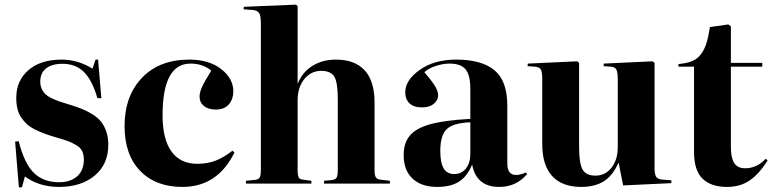

<svg xmlns="http://www.w3.org/2000/svg" viewBox="-20 -788 3314 824"><path d="M61 16.1 44.9 -180.2 60.1 -182.1Q84.5 -85.9 125.5 -45.9Q166.5 -5.9 233.9 -5.9Q282.2 -5.9 311 -31.2Q339.8 -56.6 339.8 -103Q339.8 -125 332.3 -140.1Q324.7 -155.3 305.2 -166.3Q285.6 -177.2 272.2 -182.4Q258.8 -187.5 227.5 -196.3Q221.2 -198.2 217.8 -199.2Q189.9 -207.5 170.2 -214.8Q150.4 -222.2 129.9 -232.4Q109.4 -242.7 95.9 -254.9Q82.5 -267.1 71.3 -283.2Q60.1 -299.3 54.9 -320.6Q49.8 -341.8 49.8 -368.2Q49.8 -441.9 102.1 -487.1Q154.3 -532.2 244.1 -532.2Q314.9 -532.2 377 -493.2L390.1 -532.2H400.9L415 -366.2L397.9 -367.2Q375.5 -444.3 340.1 -479.2Q304.7 -514.2 248 -514.2Q202.6 -514.2 177.7 -494.4Q152.8 -474.6 152.8 -438Q152.8 -420.4 159.2 -406.5Q165.5 -392.6 175.3 -383.5Q185.1 -374.5 201.7 -366.5Q218.3 -358.4 233.2 -353.3Q248 -348.1 270.5 -341.3Q275.9 -339.8 278.8 -338.9Q310.5 -329.1 332.3 -320.3Q354 -311.5 377 -297.4Q399.9 -283.2 413.6 -266.1Q427.2 -249 436 -223.9Q444.8 -198.7 444.8 -167Q444.8 -83 386.5 -34.4Q328.1 14.2 233.9 14.2Q147.5 14.2 86.9 -30.8L74.2 16.1Z M762.7 14.2Q647.9 14.2 581.3 -54.9Q514.6 -124 514.6 -247.1Q514.6 -375.5 589.1 -453.9Q663.6 -532.2 792.5 -532.2Q877.4 -532.2 929.4 -491.5Q981.4 -450.7 981.4 -396Q981.4 -363.3 962.6 -340.6Q943.8 -317.9 905.8 -317.9Q873.5 -317.9 855 -333.3Q836.4 -348.6 836.4 -374Q836.4 -391.6 847.2 -415Q857.9 -438.5 886.7 -484.9Q850.1 -515.1 797.4 -515.1Q677.7 -515.1 677.7 -293Q677.7 -190.9 715.8 -137.9Q753.9 -85 826.7 -85Q872.1 -85 907.5 -99.4Q942.9 -113.8 977.5 -141.1L986.3 -133.8Q914.1 14.2 762.7 14.2Z M1035.6 0V-12.2L1074.7 -16.1Q1089.8 -17.6 1094.7 -26.6Q1099.6 -35.6 1099.6 -62V-685.1Q1099.6 -718.3 1092.8 -730.7Q1085.9 -743.2 1064.5 -745.1L1025.4 -748L1026.4 -758.8L1250.5 -768.1L1257.3 -761.2V-430.2H1258.3Q1278.3 -479 1321.3 -505.6Q1364.3 -532.2 1421.4 -532.2Q1502.9 -532.2 1545.2 -486.1Q1587.4 -439.9 1587.4 -349.1V-58.1Q1587.4 -34.2 1593.8 -25.9Q1600.1 -17.6 1618.7 -16.1L1653.3 -12.2V0H1370.6V-12.2L1403.3 -15.1Q1419.4 -17.1 1424.6 -25.9Q1429.7 -34.7 1429.7 -58.1V-361.8Q1429.7 -434.1 1414.8 -459Q1399.9 -483.9 1358.4 -483.9Q1314.9 -483.9 1286.1 -448.7Q1257.3 -413.6 1257.3 -357.9V-60.1Q1257.3 -35.6 1261.7 -27.1Q1266.1 -18.6 1279.3 -17.1L1316.4 -12.2V0Z M1856.4 14.2Q1788.6 14.2 1750.5 -21.5Q1712.4 -57.1 1712.4 -122.1Q1712.4 -175.3 1739.7 -207Q1767.1 -238.8 1828.6 -255.4Q1890.1 -272 1998.5 -277.8V-407.2Q1998.5 -465.8 1978 -490.5Q1957.5 -515.1 1909.2 -515.1Q1880.4 -515.1 1848.6 -504.4Q1816.9 -493.7 1801.3 -478Q1835.9 -438 1848.1 -416.5Q1860.4 -395 1860.4 -379.9Q1860.4 -357.9 1841.8 -342.5Q1823.2 -327.1 1791.5 -327.1Q1755.9 -327.1 1737.5 -344.5Q1719.2 -361.8 1719.2 -392.1Q1719.2 -443.8 1781.2 -488Q1843.3 -532.2 1938.5 -532.2Q2046.9 -532.2 2102.1 -486.6Q2157.2 -440.9 2157.2 -335V-85.9Q2157.2 -37.1 2194.3 -37.1Q2213.4 -37.1 2237.3 -47.9L2242.2 -41Q2195.8 14.2 2122.6 14.2Q2023.9 14.2 2006.3 -82Q1985.4 -31.2 1950 -8.5Q1914.6 14.2 1856.4 14.2ZM1929.2 -41Q1960.9 -41 1979.7 -64.9Q1998.5 -88.9 1998.5 -127.9V-263.2Q1925.3 -260.3 1897.5 -234.1Q1869.6 -208 1869.6 -140.1Q1869.6 -88.9 1884.3 -64.9Q1898.9 -41 1929.2 -41Z M2474.1 14.2Q2392.6 14.2 2349.9 -32.2Q2307.1 -78.6 2307.1 -169.9V-449.2Q2307.1 -480 2300.8 -490.2Q2294.4 -500.5 2274.9 -502L2244.1 -503.9L2245.1 -515.1L2457 -524.9L2465.3 -518.1V-157.2Q2465.3 -85.9 2480.5 -60.1Q2495.6 -34.2 2535.2 -34.2Q2577.6 -34.2 2604.5 -68.4Q2631.3 -102.5 2631.3 -157.2V-448.2Q2631.3 -477.5 2625.5 -489Q2619.6 -500.5 2601.1 -502L2570.3 -503.9L2571.3 -515.1L2781.2 -524.9L2789.1 -518.1V-67.9Q2789.1 -40.5 2795.7 -29.8Q2802.2 -19 2823.2 -17.1L2861.3 -14.2V-2L2654.3 7.8L2635.3 -87.9H2633.3Q2609.4 -33.7 2571 -9.8Q2532.7 14.2 2474.1 14.2Z M3099.6 14.2Q3031.7 14.2 2995.1 -21.2Q2958.5 -56.6 2958.5 -136.2V-502H2891.6V-513.2Q2926.8 -516.1 2950 -525.6Q2973.1 -535.2 2988.3 -555.4Q3003.4 -575.7 3011.7 -602.3Q3020 -628.9 3026.9 -671.9L3105.5 -683.1L3116.7 -674.8V-518.1H3251.5V-502H3116.7V-157.2Q3116.7 -111.3 3130.9 -88.6Q3145 -65.9 3177.7 -65.9Q3228.5 -65.9 3266.6 -106.9L3274.4 -99.1Q3238.3 -42 3197.8 -13.9Q3157.2 14.2 3099.6 14.2Z"/></svg>

Font: Display Regular
Style: Bold
Weight: 700
Designer: Latin by Veronika Burian and Jose Scaglione. Greek by Irene Vlachou. Cyrillic by Vera Evstafieva.
Foundry: TypeTogether
Version: Version 3.002